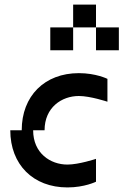

<svg xmlns="http://www.w3.org/2000/svg" viewBox="-20 -820 540 840"><path d="M75 -250H25C25 -100 125 0 275 0C350 0 400 -25 400 -25V-125C400 -125 325 -100 275 -100C200 -100 125 -150 125 -250H175C175 -350 250 -400 325 -400C375 -400 450 -375 450 -375V-475C450 -475 400 -500 325 -500C175 -500 75 -400 75 -250ZM200 -600H300V-700H200ZM300 -700H400V-800H300ZM400 -600H500V-700H400Z"/></svg>

Font: LS-VG5000 Shifted
Style: Regular
Weight: 400
Designer: Justin Bihan, 2021
Foundry: Justin Bihan, 2021
Version: Version 1.000;Glyphs 3.1.2 (3151)